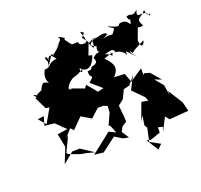

<svg xmlns="http://www.w3.org/2000/svg" viewBox="-169 -1145 1489 1424"><g transform="rotate(-20 575.5 -433.0)"><path d="M819 0 897 -28V-69L933 -60L922 -26L974 -127L999 -95L1151 -107L1133 -180L1060 -296L1061 -259L1047 -347L992 -412L1047 -391L980 -469L936 -481L929 -468V-523L791 -430L826 -459L801 -525L718 -529C775 -587 753 -628 698 -683C780 -709 775 -717 761 -682C746 -705 711 -716 691 -711C704 -697 786 -754 792 -700C811 -699 848 -690 868 -649C861 -706 868 -671 934 -613C869 -681 897 -680 914 -644C892 -653 984 -695 1017 -712C1004 -663 978 -671 977 -726L1011 -818C1028 -814 1014 -808 1052 -817C1014 -886 1049 -866 1098 -921C1105 -840 1151 -912 1123 -868C1101 -942 1009 -856 1046 -943C993 -896 1006 -937 959 -921C969 -859 989 -929 969 -856C953 -880 932 -904 888 -888C882 -851 802 -909 803 -896C847 -864 855 -883 815 -831C761 -844 704 -801 780 -847C761 -886 662 -821 661 -859C656 -776 658 -762 627 -830C608 -810 634 -844 689 -854C601 -809 648 -804 682 -786C670 -806 656 -715 696 -758C660 -723 675 -761 624 -715C652 -665 603 -664 587 -658C585 -680 599 -631 550 -639C541 -569 602 -610 533 -553L617 -480L570 -469L504 -548L488 -524L377 -565L396 -555C375 -552 356 -560 402 -608C453 -650 431 -614 516 -666C511 -617 462 -666 555 -757C519 -733 563 -762 497 -694C508 -653 581 -616 623 -738L595 -745L630 -839L595 -885L622 -915C564 -964 630 -884 614 -843C591 -839 563 -832 554 -867C493 -862 514 -859 467 -918C496 -929 423 -952 427 -954C456 -919 423 -921 382 -871C438 -942 429 -894 360 -846C338 -846 383 -795 342 -850C280 -754 254 -728 300 -724C282 -794 309 -858 299 -802C262 -862 318 -849 299 -807C331 -880 342 -818 366 -806C273 -789 323 -761 254 -758C214 -680 260 -649 252 -657C225 -658 212 -702 174 -613C195 -631 148 -614 124 -591C136 -570 144 -607 109 -609C168 -534 185 -605 117 -583L163 -487L192 -483L129 -373L80 -430L130 -436L110 -367L187 -359L261 -287L181 -274L202 -168L154 -48L239 -118L298 -119L397 -54L330 -71L290 -78L208 -108L193 -121L251 -241L230 -225L305 -310L222 -316L272 -297L305 -261L385 -342L461 -297L527 -357H573L601 -345L598 -295L557 -204L568 -202L594 -138L542 -164C489 -122 436 -80 383 -39L455 -31L567 -116L626 -80L670 -72L633 -128L653 -165L690 -189L689 -221L680 -319L724 -354L756 -421L807 -433L858 -501L803 -394L885 -311L898 -279L846 -288L795 -150L819 -191L808 -115L822 -94L799 11L878 54L844 88L785 -7Z"/></g></svg>

Font: Hussar Lance
Style: ExBdObl
Weight: 700
Foundry: Cannot Into Space Fonts, PlusOne Fonts
Version: Version 2.270